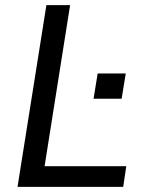

<svg xmlns="http://www.w3.org/2000/svg" viewBox="-20 -725 562 745"><path d="M48 0 160 -705H252L153 -80H470L458 0ZM343 -342 359 -440H468L452 -342Z"/></svg>

Font: Nunito Sans 10pt SemiCondensed Medium
Style: Italic
Weight: 500
Width: 4
Italic angle: -9°
Designer: Vernon Adams
Foundry: Vernon Adams
Version: Version 3.101;gftools[0.9.27]